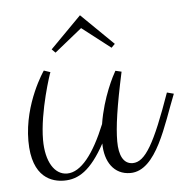

<svg xmlns="http://www.w3.org/2000/svg" viewBox="-41 -515 525 536"><g transform="rotate(-5 222.0 -247.0)"><path d="M233 -113C233 -62 258 -24 304 -24C378 -24 411 -152 444 -234L425 -239C376 -100 348 -51 313 -51C287 -51 275 -76 275 -115C275 -155 283 -211 304 -308L287 -312C280 -300 249 -242 237 -167C204 -86 167 -38 128 -38C93 -38 69 -76 69 -137C69 -217 105 -323 106 -324L88 -330C88 -330 28 -244 28 -138C28 -33 86 -19 118 -19C158 -19 193 -40 233 -113ZM292 -387 202 -475 115 -387 125 -377 202 -439 282 -377Z"/></g></svg>

Font: Clicker Script
Style: Regular
Weight: 400
Designer: Astigmatic (AOETI)
Foundry: Astigmatic (AOETI)
Version: Version 1.000